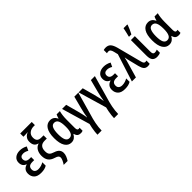

<svg xmlns="http://www.w3.org/2000/svg" viewBox="164 -2002 3460 3460"><g transform="rotate(-45 1894.0 -272.5)"><path d="M289 -320V-243H243Q187 -243 162 -220.5Q137 -198 137 -155Q137 -114 162.5 -93.5Q188 -73 231 -73Q267 -73 302 -84Q337 -95 365 -112V-25Q335 -7 300 1.5Q265 10 217 10Q124 10 80 -34.5Q36 -79 36 -149Q36 -203 63.5 -236.5Q91 -270 138 -282V-287Q57 -315 57 -409Q57 -474 104 -512Q151 -550 226 -550Q300 -550 369 -512L333 -436Q309 -451 283.5 -459.5Q258 -468 231 -468Q193 -468 173 -450Q153 -432 153 -400Q153 -320 252 -320Z M436 -205Q436 -276 466.5 -327.5Q497 -379 555 -397V-401Q507 -412 483.5 -445.5Q460 -479 460 -539Q460 -594 490.5 -631Q521 -668 568 -682Q530 -678 486 -678H450V-760H744V-680H712Q647 -680 603 -644.5Q559 -609 559 -545Q559 -490 584.5 -464.5Q610 -439 671 -439H724V-357H668Q539 -357 539 -217Q539 -158 564 -131.5Q589 -105 646 -88Q705 -69 732 -37Q759 -5 759 44Q759 81 742.5 121Q726 161 704 194H604Q628 160 644.5 123Q661 86 661 64Q661 39 644.5 22Q628 5 580 -9Q505 -31 470.5 -79Q436 -127 436 -205Z M991 10Q912 10 867 -61Q822 -132 822 -268Q822 -406 868.5 -478Q915 -550 998 -550Q1043 -550 1074 -528.5Q1105 -507 1126 -464H1131Q1135 -484 1142.5 -504.5Q1150 -525 1158 -540H1241Q1230 -505 1223.5 -450.5Q1217 -396 1217 -339V-138Q1217 -73 1252 -73Q1267 -73 1280 -78V-1Q1275 3 1258.5 6.5Q1242 10 1231 10Q1188 10 1163 -9Q1138 -28 1127 -74H1120Q1100 -35 1067.5 -12.5Q1035 10 991 10ZM1019 -73Q1070 -73 1094 -119.5Q1118 -166 1118 -260V-268Q1118 -368 1094.5 -416.5Q1071 -465 1017 -465Q968 -465 945.5 -414Q923 -363 923 -267Q923 -168 946 -120.5Q969 -73 1019 -73Z M1711 -540 1564 -22Q1553 19 1544 65.5Q1535 112 1530 157.5Q1525 203 1525 240H1419Q1419 211 1424 168.5Q1429 126 1437.5 81Q1446 36 1455 2L1296 -540H1401L1465 -304Q1477 -256 1489 -205.5Q1501 -155 1505 -116H1509Q1513 -153 1524 -202.5Q1535 -252 1547 -301L1609 -540Z M2133 -540 1986 -22Q1975 19 1966 65.5Q1957 112 1952 157.5Q1947 203 1947 240H1841Q1841 211 1846 168.5Q1851 126 1859.5 81Q1868 36 1877 2L1718 -540H1823L1887 -304Q1899 -256 1911 -205.5Q1923 -155 1927 -116H1931Q1935 -153 1946 -202.5Q1957 -252 1969 -301L2031 -540Z M2426 -320V-243H2380Q2324 -243 2299 -220.5Q2274 -198 2274 -155Q2274 -114 2299.5 -93.5Q2325 -73 2368 -73Q2404 -73 2439 -84Q2474 -95 2502 -112V-25Q2472 -7 2437 1.5Q2402 10 2354 10Q2261 10 2217 -34.5Q2173 -79 2173 -149Q2173 -203 2200.5 -236.5Q2228 -270 2275 -282V-287Q2194 -315 2194 -409Q2194 -474 2241 -512Q2288 -550 2363 -550Q2437 -550 2506 -512L2470 -436Q2446 -451 2420.5 -459.5Q2395 -468 2368 -468Q2330 -468 2310 -450Q2290 -432 2290 -400Q2290 -320 2389 -320Z M2536 0 2705 -526 2686 -604Q2677 -642 2662 -662.5Q2647 -683 2617 -683Q2594 -683 2578 -677V-759Q2589 -763 2603 -765Q2617 -767 2632 -767Q2694 -767 2727.5 -730Q2761 -693 2783 -611L2905 -143Q2914 -106 2926.5 -91Q2939 -76 2958 -76Q2973 -76 2988 -81V1Q2966 10 2936 10Q2887 10 2860 -19.5Q2833 -49 2817 -113L2775 -282Q2768 -309 2761.5 -339Q2755 -369 2752 -393H2748Q2741 -350 2728 -308L2639 0Z M3151 -540V-145Q3151 -108 3162 -91.5Q3173 -75 3197 -75Q3214 -75 3230.5 -79Q3247 -83 3259 -89V-9Q3223 10 3173 10Q3114 10 3082.5 -24.5Q3051 -59 3051 -144V-540ZM3070 -606V-619Q3075 -637 3083 -669.5Q3091 -702 3098 -734.5Q3105 -767 3108 -785H3204V-774Q3191 -738 3171 -691.5Q3151 -645 3129 -606Z M3486 10Q3407 10 3362 -61Q3317 -132 3317 -268Q3317 -406 3363.5 -478Q3410 -550 3493 -550Q3538 -550 3569 -528.5Q3600 -507 3621 -464H3626Q3630 -484 3637.5 -504.5Q3645 -525 3653 -540H3736Q3725 -505 3718.5 -450.5Q3712 -396 3712 -339V-138Q3712 -73 3747 -73Q3762 -73 3775 -78V-1Q3770 3 3753.5 6.5Q3737 10 3726 10Q3683 10 3658 -9Q3633 -28 3622 -74H3615Q3595 -35 3562.5 -12.5Q3530 10 3486 10ZM3514 -73Q3565 -73 3589 -119.5Q3613 -166 3613 -260V-268Q3613 -368 3589.5 -416.5Q3566 -465 3512 -465Q3463 -465 3440.5 -414Q3418 -363 3418 -267Q3418 -168 3441 -120.5Q3464 -73 3514 -73Z"/></g></svg>

Font: Avrile Sans Condensed Medium
Style: Regular
Weight: 500
Width: 3
Designer: Monotype Design Team
Foundry: Monotype Imaging Inc.
Version: Version 2.001;September 10, 2019;FontCreator 11.5.0.2425 64-